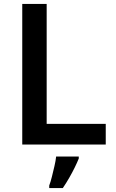

<svg xmlns="http://www.w3.org/2000/svg" viewBox="-20 -734 587 975"><path d="M93 0V-714H217V-105H517V0ZM380 71Q372 91 359.5 116.5Q347 142 331.5 169Q316 196 299 221H230V208Q237 190 243.5 163.5Q250 137 256.5 109.5Q263 82 265 61H380Z"/></svg>

Font: Noto Sans Sundanese SemiBold
Style: Regular
Weight: 600
Version: Version 2.003